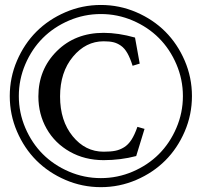

<svg xmlns="http://www.w3.org/2000/svg" viewBox="-20 -755 816 777"><path d="M399.4 -587.9Q327.1 -587.9 275.1 -525.4Q223.1 -462.9 223.1 -364.7Q223.1 -266.1 274.2 -203.6Q325.2 -141.1 399.4 -141.1Q427.7 -141.1 446.3 -144.8Q464.8 -148.4 481.9 -158.9Q499 -169.4 512 -189.5Q524.9 -209.5 536.1 -241.7L564.9 -233.4Q533.2 -131.8 531.2 -123.5Q467.8 -106.9 399.4 -106.9Q323.2 -106.9 262.7 -141.1Q202.1 -175.3 168.7 -234.1Q135.3 -293 135.3 -364.7Q135.3 -473.6 209.7 -547.9Q284.2 -622.1 399.4 -622.1Q458.5 -622.1 526.4 -603Q531.2 -573.2 545.4 -497.6L516.6 -488.8Q506.8 -520 495.4 -540Q483.9 -560.1 469 -570.3Q454.1 -580.6 438.5 -584.2Q422.9 -587.9 399.4 -587.9ZM48.8 -222.9Q19.5 -291 19.5 -366.2Q19.5 -441.4 48.8 -509.5Q78.1 -577.6 127.4 -627Q176.8 -676.3 244.9 -705.6Q313 -734.9 388.2 -734.9Q463.4 -734.9 531.5 -705.6Q599.6 -676.3 648.9 -627Q698.2 -577.6 727.5 -509.5Q756.8 -441.4 756.8 -366.2Q756.8 -291 727.5 -222.9Q698.2 -154.8 648.9 -105.5Q599.6 -56.2 531.5 -26.9Q463.4 2.4 388.2 2.4Q313 2.4 244.9 -26.9Q176.8 -56.2 127.4 -105.5Q78.1 -154.8 48.8 -222.9ZM82.5 -495.1Q56.2 -433.6 56.2 -366.2Q56.2 -298.8 82.5 -237.3Q108.9 -175.8 153.3 -131.3Q197.8 -86.9 259.3 -60.5Q320.8 -34.2 388.2 -34.2Q455.6 -34.2 517.1 -60.5Q578.6 -86.9 623 -131.3Q667.5 -175.8 693.8 -237.3Q720.2 -298.8 720.2 -366.2Q720.2 -433.6 693.8 -495.1Q667.5 -556.6 623 -601.1Q578.6 -645.5 517.1 -671.9Q455.6 -698.2 388.2 -698.2Q320.8 -698.2 259.3 -671.9Q197.8 -645.5 153.3 -601.1Q108.9 -556.6 82.5 -495.1Z"/></svg>

Font: Flanker
Style: Italic
Weight: 400
Italic angle: -12°
Designer: Flanker
Version: Version 2.027